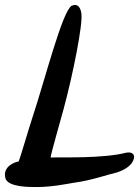

<svg xmlns="http://www.w3.org/2000/svg" viewBox="-20 -736 561 774"><path d="M184 -101C185 -116 231 -275 236 -295C274 -435 315 -640 308 -682C305 -702 296 -724 269 -713C231 -690 164 -424 110 -260C96 -218 62 -100 55 -85C38 -83 -11 -63 2 -17C13 19 99 18 129 18C189 18 252 5 276 1C351 -9 412 -32 452 -41C520 -64 522 -100 520 -108C517 -119 506 -123 491 -121C396 -96 228 -103 184 -101Z"/></svg>

Font: Carybe
Style: Regular
Weight: 400
Designer: Genilson Lima Santos
Foundry: Genilson Lima Santos
Version: Version 1.010;PS 001.010;hotconv 1.0.70;makeotf.lib2.5.58329